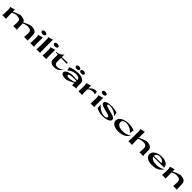

<svg xmlns="http://www.w3.org/2000/svg" viewBox="1177 -4254 7773 7773"><g transform="rotate(45 5064.0 -367.5)"><path d="M66 0H283C278 -25 269 -34 269 -214V-341C352 -391 454 -407 514 -407C619 -407 703 -370 703 -255V-184C703 -50 696 -22 689 0H906C899 -23 891 -56 891 -231V-299C891 -316 890 -331 888 -345C969 -391 1067 -407 1125 -407C1242 -407 1326 -370 1326 -255V-184C1326 -50 1319 -22 1312 0H1529C1522 -23 1514 -56 1514 -231V-299C1514 -468 1400 -523 1211 -523C1160 -523 933 -430 876 -391C840 -489 738 -523 590 -523C537 -523 312 -427 269 -391V-520L56 -460C59 -458 83 -414 82 -342L81 -231C79 -57 73 -25 66 0Z M1664 0H1882C1877 -25 1866 -51 1867 -231L1868 -520L1654 -460C1657 -458 1681 -414 1680 -342L1679 -231C1677 -57 1671 -25 1664 0ZM1767 -607C1831 -607 1883 -641 1883 -684C1883 -726 1831 -760 1767 -760C1702 -760 1650 -726 1650 -684C1650 -641 1702 -607 1767 -607Z M2017 0H2235C2230 -25 2220 -51 2220 -231L2221 -745L2007 -685C2010 -683 2033 -644 2033 -572L2032 -231C2031 -57 2024 -25 2017 0Z M2370 0H2588C2583 -25 2572 -51 2573 -231L2574 -520L2360 -460C2363 -458 2387 -414 2386 -342L2385 -231C2383 -57 2377 -25 2370 0ZM2473 -607C2537 -607 2589 -641 2589 -684C2589 -726 2537 -760 2473 -760C2408 -760 2356 -726 2356 -684C2356 -641 2408 -607 2473 -607Z M2668 -492V-463L2784 -460V-190C2784 -61 2872 12 3033 12C3184 12 3292 -46 3371 -195L3366 -198C3298 -115 3202 -86 3122 -86C3024 -86 2972 -134 2972 -225V-457L3298 -450L3307 -514L2972 -506V-652H2965C2912 -546 2768 -498 2668 -492Z M4073 10 4290 -23V-25C4282 -29 4263 -58 4263 -159V-306C4263 -414 4167 -520 3897 -520C3715 -520 3534 -458 3473 -428L3507 -279H3509C3624 -380 3740 -423 3866 -423C4012 -423 4069 -380 4069 -287V-279C4002 -286 3891 -292 3828 -292C3626 -292 3446 -216 3446 -111C3446 -48 3500 20 3703 20C3774 20 3964 -67 4068 -123C4069 -82 4072 -36 4073 10ZM3657 -159C3657 -211 3730 -250 4069 -238L4068 -167C3942 -117 3844 -104 3770 -104C3689 -104 3657 -134 3657 -159ZM4001 -585C4063 -585 4114 -618 4114 -660C4114 -700 4063 -733 4001 -733C3938 -733 3888 -700 3888 -660C3888 -618 3938 -585 4001 -585ZM3739 -585C3801 -585 3852 -618 3852 -660C3852 -700 3801 -733 3739 -733C3676 -733 3626 -700 3626 -660C3626 -618 3676 -585 3739 -585Z M4421 0H4639C4634 -25 4624 -51 4624 -231V-299C4681 -385 4785 -407 4848 -407C4886 -407 4946 -398 4986 -380L4966 -514C4940 -519 4919 -520 4883 -520C4805 -520 4683 -449 4624 -357L4625 -520L4411 -460C4414 -458 4438 -414 4437 -342L4436 -231C4434 -57 4428 -25 4421 0Z M5118 0H5336C5331 -25 5320 -51 5321 -231L5322 -520L5108 -460C5111 -458 5135 -414 5134 -342L5133 -231C5131 -57 5125 -25 5118 0ZM5221 -607C5285 -607 5337 -641 5337 -684C5337 -726 5285 -760 5221 -760C5156 -760 5104 -726 5104 -684C5104 -641 5156 -607 5221 -607Z M5824 25C5964 25 6212 -24 6212 -147C6212 -223 6157 -273 5908 -331L5844 -346C5700 -380 5642 -409 5642 -441C5642 -468 5670 -486 5756 -486C5908 -486 6071 -408 6150 -316L6157 -320L6124 -479C6032 -513 5910 -530 5803 -530C5593 -530 5465 -469 5465 -386C5465 -307 5574 -261 5765 -217L5834 -201C5983 -166 6008 -149 6008 -99C6008 -50 5942 -26 5871 -26C5725 -26 5551 -122 5448 -256L5441 -252L5456 -63C5569 -10 5682 25 5824 25Z M7092 -275H7095L7125 -459C6976 -518 6892 -519 6778 -519C6572 -519 6327 -425 6327 -228C6327 -78 6483 14 6716 14C6996 14 7133 -111 7187 -234L7180 -236C7126 -169 6975 -121 6838 -121C6656 -121 6509 -181 6509 -318C6509 -446 6639 -463 6728 -463C6823 -463 6995 -409 7092 -275Z M7932 -255V-184C7932 -50 7925 -22 7918 0H8135C8128 -23 8120 -56 8120 -231V-299C8120 -468 8006 -523 7817 -523C7764 -523 7529 -427 7486 -391V-745L7273 -685C7276 -683 7300 -639 7300 -567L7298 -231C7297 -57 7290 -25 7283 0H7500C7495 -25 7486 -34 7486 -214V-341C7569 -391 7671 -407 7731 -407C7848 -407 7932 -370 7932 -255Z M8646 -463C8737 -463 8835 -413 8863 -319L8437 -308C8437 -446 8567 -463 8646 -463ZM8255 -238C8255 -82 8402 14 8644 14C8924 14 9060 -108 9115 -234L9108 -236C9054 -169 8903 -121 8766 -121C8621 -121 8470 -158 8442 -268L9063 -265C9063 -478 8820 -519 8706 -519C8500 -519 8255 -425 8255 -238Z M9211 0H9428C9423 -25 9414 -34 9414 -214V-341C9497 -391 9599 -407 9659 -407C9776 -407 9860 -370 9860 -255V-184C9860 -50 9853 -22 9846 0H10063C10056 -23 10048 -56 10048 -231V-299C10048 -468 9934 -523 9745 -523C9692 -523 9457 -427 9414 -391V-520L9201 -460C9204 -458 9228 -414 9227 -342L9226 -231C9224 -57 9218 -25 9211 0Z"/></g></svg>

Font: Coconat
Style: Bold
Weight: 900
Width: 8
Designer: Sara Lavazza
Foundry: Collletttivo
Version: Version 1.000;Glyphs 3.2 (3217)